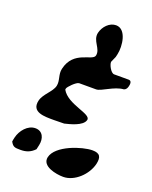

<svg xmlns="http://www.w3.org/2000/svg" viewBox="-163 -922 847 1070"><g transform="rotate(20 260.5 -386.5)"><path d="M73 -291C56 -217 135 -219 191 -219C200 -219 242 -220 251 -220C279 -227 356 -244 365 -283C374 -323 233 -326 192 -400C192 -401 193 -406 193 -407C195 -417 236 -460 253 -460H353C383 -460 443 -510 498 -513C513 -518 516 -529 519 -540C522 -552 524 -573 505 -573H419C399 -573 377 -617 379 -633C380 -637 393 -663 394 -667C394 -668 397 -680 398 -684C410 -736 398 -834 336 -834C297 -834 264 -798 255 -760C243 -709 298 -681 288 -637C280 -601 162 -621 135 -503C126 -466 148 -437 140 -403C131 -365 83 -334 73 -291ZM13 -27C28 0 38 1 72 1C103 1 129 -6 155 -33C156 -37 160 -56 161 -60C170 -101 154 -141 110 -141C64 -141 28 -95 18 -53C17 -49 13 -31 13 -27ZM229 -13C216 45 305 61 347 61C414 61 481 -3 497 -71C506 -112 497 -134 451 -134C390 -134 246 -87 229 -13Z"/></g></svg>

Font: Charger
Style: OversprayIt
Weight: 400
Designer: Jasper
Foundry: Cannot Into Space Fonts
Version: Version 0.980